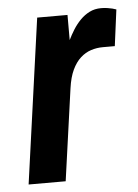

<svg xmlns="http://www.w3.org/2000/svg" viewBox="-44 -574 438 610"><g transform="rotate(-5 174.5 -269.0)"><path d="M192.9 -525.9V-445.8Q200.7 -461.9 210.9 -478.3Q221.2 -494.6 234.4 -508.1Q247.6 -521.5 263.9 -529.8Q280.3 -538.1 300.8 -538.1Q312.5 -538.1 321.3 -536.6Q330.1 -535.2 336.4 -533.7Q343.8 -531.7 349.1 -529.8L334 -414.1H295.9Q276.4 -414.1 258.1 -408.2Q239.7 -402.3 224.4 -388.4Q209 -374.5 198 -351.3Q187 -328.1 182.1 -293L141.1 0H22.9L96.2 -525.9Z"/></g></svg>

Font: Archivo Narrow
Style: Bold Italic
Weight: 700
Italic angle: -8°
Designer: Hector Gatti
Foundry: Hector Gatti
Version: 1.002; ttfautohint (v0.8)